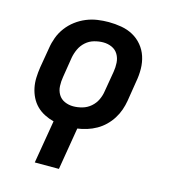

<svg xmlns="http://www.w3.org/2000/svg" viewBox="-110 -617 821 922"><g transform="rotate(15 300.0 -156.5)"><path d="M148 215 184 1Q160 -5 137.5 -16.5Q115 -28 98 -45Q81 -62 70 -84Q59 -106 54 -130.5Q49 -155 50 -181Q51 -207 55 -233L72 -333Q76 -360 86 -387Q96 -414 114 -438Q132 -462 156 -480Q180 -498 207 -509Q234 -520 262 -524Q290 -528 317 -528Q349 -528 380.5 -522.5Q412 -517 438.5 -502.5Q465 -488 484.5 -464.5Q504 -441 513.5 -412Q523 -383 523.5 -351Q524 -319 518 -287L502 -187Q498 -163 490 -140Q482 -117 468.5 -95.5Q455 -74 436.5 -56Q418 -38 396 -25.5Q374 -13 350 -5.5Q326 2 303 5L268 215ZM256 -93Q278 -93 301 -99.5Q324 -106 342.5 -122Q361 -138 371 -159.5Q381 -181 384 -203L401 -303Q405 -326 403.5 -349Q402 -372 391 -390.5Q380 -409 360 -418Q340 -427 317 -427Q295 -427 272 -420.5Q249 -414 231 -398Q213 -382 203 -360.5Q193 -339 189 -317L173 -217Q169 -194 170 -171Q171 -148 182 -129.5Q193 -111 213 -102Q233 -93 256 -93Z"/></g></svg>

Font: Iosevka Extended
Style: Bold Italic
Weight: 700
Width: 7
Italic angle: -9°
Monospace: yes
Designer: Belleve Invis
Foundry: Belleve Invis
Version: Version 32.5.0; ttfautohint (v1.8.4)